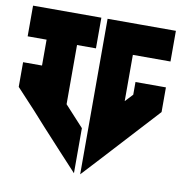

<svg xmlns="http://www.w3.org/2000/svg" viewBox="-75 -767 746 789"><g transform="rotate(10 298.0 -372.5)"><path d="M0 -697H285V-569H206V-322L285 -236V-48L211 -128L133 -213L88 -263L79 -273L0 -358V-461H79V-569H0ZM311 -697H439H596V-569H439V-376L469 -408V-461H596V-358L385 -128L311 -48V-236V-569Z"/></g></svg>

Font: Satisfactory Mid
Style: Regular
Weight: 400
Designer: Sadat Fauzi
Foundry: Intuisi Creative
Version: Version 001.000